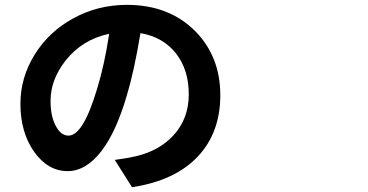

<svg xmlns="http://www.w3.org/2000/svg" viewBox="-20 -743 1540 803"><path d="M532.2 40 460 -74.2Q511.7 -81.1 549.8 -89.8Q647.5 -113.3 706.1 -177.7Q769.5 -247.1 769.5 -348.6Q769.5 -450.2 716.8 -518.6Q663.1 -587.9 567.4 -604.5Q541 -444.3 509.8 -341.8Q465.8 -191.4 404.3 -111.3Q339.8 -27.3 262.7 -27.3Q181.6 -27.3 124 -106.4Q65.4 -188.5 65.4 -308.6Q65.4 -418.9 125 -514.6Q183.6 -609.4 284.2 -665Q387.7 -722.7 510.7 -722.7Q686.5 -722.7 795.9 -613.3Q901.4 -506.8 901.4 -344.7Q901.4 -189.5 808.6 -89.8Q712.9 12.7 532.2 40ZM266.6 -175.8Q327.1 -175.8 384.8 -367.2Q417 -470.7 436.5 -601.6Q324.2 -578.1 253.9 -489.3Q191.4 -409.2 191.4 -321.3Q191.4 -252.9 215.8 -211.9Q236.3 -175.8 266.6 -175.8Z"/></svg>

Font: Bpmf GenYo Gothic B
Style: B
Weight: 700
Foundry: But Ko
Version: Version 1.320